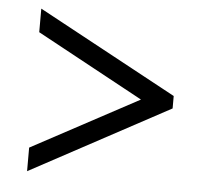

<svg xmlns="http://www.w3.org/2000/svg" viewBox="-43 -658 649 600"><g transform="rotate(5 281.5 -358.0)"><path d="M63 -103 499 -338V-377L63 -613V-539L398 -357L63 -177Z"/></g></svg>

Font: Noto Serif Ethiopic SemiBold
Style: Regular
Weight: 600
Designer: Monotype Design Team
Foundry: Monotype Imaging Inc.
Version: Version 2.102